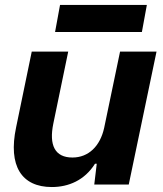

<svg xmlns="http://www.w3.org/2000/svg" viewBox="-20 -744 658 774"><path d="M189 10C256 10 321 -17 363 -84H370L360 0H499L611 -536H464L400 -229C384 -155 337 -109 272 -109C201 -109 177 -159 195 -246L255 -536H108L45 -231C12 -75 67 10 189 10ZM202 -615H552L572 -724H222Z"/></svg>

Font: Mona Sans
Style: Bold Italic
Weight: 700
Italic angle: -11.7°
Designer: Deni Anggara
Foundry: GitHub
Version: Version 2.000;Glyphs 3.2.3 (3260)